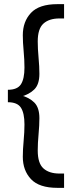

<svg xmlns="http://www.w3.org/2000/svg" viewBox="-20 -770 330 926"><path d="M257 136Q169 136 129.5 94Q90 52 90 -14Q90 -48 94 -90.8Q98 -133.5 98 -170Q98 -224 81 -250.5Q64 -277 18 -277V-337Q64 -337 81 -363.5Q98 -390 98 -444Q98 -481 94 -523.8Q90 -566.5 90 -600Q90 -666 129.5 -708Q169 -750 257 -750H289V-681H267Q217 -681 189.5 -656.2Q162 -631.5 162 -570Q162 -535 166 -491.8Q170 -448.5 170 -414Q170 -363 145.5 -338.8Q121 -314.5 79 -303V-311Q121 -300 145.5 -275.5Q170 -251 170 -200Q170 -165.5 166 -122.5Q162 -79.5 162 -44Q162 17.5 189.5 42.2Q217 67 267 67H289V136Z"/></svg>

Font: Cabin
Style: Regular
Weight: 400
Width: 4
Designer: Pablo Impallari
Foundry: Pablo Impallari. http://www.impallari.com Igino Marini. http://www.ikern.com
Version: Version 3.001